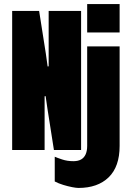

<svg xmlns="http://www.w3.org/2000/svg" viewBox="-20 -740 640 947"><path d="M40 0V-686H173L206 -476L215 -412L220 -413V-686H380V0H246L214 -204L205 -266L200 -265V0ZM367 187Q356 187 335.5 183Q315 179 292 172Q269 165 250 155V33Q261 38 286.5 46.5Q312 55 342 55Q365 55 380 46.5Q395 38 402.5 21Q410 4 410 -20V-511H570V-20Q570 82 516 134.5Q462 187 367 187ZM410 -580V-720H570V-580Z"/></svg>

Font: Chivo Mono Medium Black
Style: Regular
Weight: 900
Monospace: yes
Version: Version 1.008